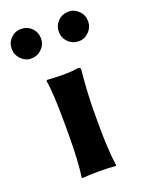

<svg xmlns="http://www.w3.org/2000/svg" viewBox="-130 -733 603 800"><g transform="rotate(-20 171.5 -333.0)"><path d="M210 -603Q210 -630.9 229 -649.9Q248 -668.9 275.9 -668.9Q301.8 -668.9 320.8 -649.9Q339.8 -630.9 339.8 -603Q339.8 -577.1 320.8 -557.6Q301.8 -538.1 275.9 -538.1Q248 -538.1 229 -557.1Q210 -576.2 210 -603ZM1 -603Q1 -630.9 20 -649.9Q39.1 -668.9 64.9 -668.9Q92.8 -668.9 111.8 -649.9Q130.9 -630.9 130.9 -603Q130.9 -576.2 111.3 -557.1Q91.8 -538.1 64.9 -538.1Q39.1 -538.1 20 -557.6Q1 -577.1 1 -603ZM102.1 -234.9Q102.1 -374 91.8 -428.2L95.2 -432.1Q136.2 -429.2 166 -429.2Q201.2 -429.2 234.9 -434.1Q243.7 -434.1 244.1 -423.8Q234.4 -328.6 233.9 -246.1V-180.2Q233.9 -71.3 244.1 0L242.2 2.9Q214.4 0 168 0Q121.1 0 94.2 2.9L91.8 0Q101.6 -67.9 102.1 -180.2Z"/></g></svg>

Font: Linux Biolinum O
Style: Bold
Weight: 700
Designer: Philipp H. Poll
Foundry: Philipp H. Poll
Version: Version 1.3.2